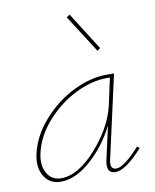

<svg xmlns="http://www.w3.org/2000/svg" viewBox="-79 -744 653 808"><g transform="rotate(-10 247.5 -340.0)"><path d="M376 -522 363 -513 260 -674 274 -683ZM457 -87 467 -79Q393 3 350 3Q308 3 320 -53L352 -196Q312 -115 246 -56Q180 3 116 3Q69 3 46 -34.5Q23 -72 34 -126Q50 -203 108.5 -269Q167 -335 240.5 -371Q314 -407 382 -407H415L336 -53Q326 -11 356 -11Q388 -11 457 -87ZM120 -11Q193 -11 271 -99Q349 -187 370 -278L395 -393H381Q318 -393 248 -359Q178 -325 122 -262Q66 -199 51 -126Q41 -77 61 -44Q81 -11 120 -11Z"/></g></svg>

Font: EauTest Thin
Style: Italic
Weight: 250
Italic angle: -12°
Designer: Christian Thalmann (Catharsis Fonts)
Version: Version 0.001;PS 000.001;hotconv 1.0.88;makeotf.lib2.5.64775